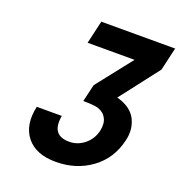

<svg xmlns="http://www.w3.org/2000/svg" viewBox="-135 -843 919 980"><g transform="rotate(20 325.0 -353.0)"><path d="M304 -97Q350 -97 386.5 -127Q423 -157 434 -204Q443 -245 428.5 -272.5Q414 -300 382 -310Q357 -317 301 -317L323 -411L475 -604H220L249 -729H650L621 -604L458 -393Q535 -372 562 -320Q589 -267 574 -204Q550 -98 467.5 -37.5Q385 23 274 23Q166 23 115.5 -40Q65 -103 88 -208H224Q204 -97 304 -97Z"/></g></svg>

Font: Miedinger
Style: Bold-Italic
Weight: 700
Italic angle: -13°
Version: Version 001.000